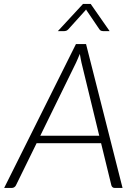

<svg xmlns="http://www.w3.org/2000/svg" viewBox="-44 -924 672 944"><path d="M0 0ZM558.5 0H520Q513 0 509 -3.8Q505 -7.5 503.5 -13L453 -220H136L34.5 -13Q32 -7.5 26.5 -3.8Q21 0 14.5 0H-23.5L329.5 -707.5H379ZM154 -256.5H444L356.5 -616.5Q354.5 -625.5 352.5 -636.2Q350.5 -647 348.5 -659Q343.5 -647 338.8 -636Q334 -625 330 -616ZM495 -771H462Q458.5 -771 453.8 -772.5Q449 -774 445 -779.5L382 -872.5L379 -877.5Q378 -876 377.2 -874.8Q376.5 -873.5 375.5 -872.5L291.5 -779.5Q286 -774 281 -772.5Q276 -771 272.5 -771H240.5L364 -904.5H402Z"/></svg>

Font: Lato Light
Style: Italic
Weight: 300
Italic angle: -7°
Designer: Lukasz Dziedzic
Foundry: tyPoland Lukasz Dziedzic
Version: Version 2.007; 2014-02-27